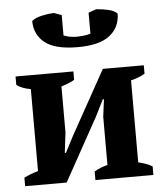

<svg xmlns="http://www.w3.org/2000/svg" viewBox="-51 -750 679 796"><g transform="rotate(-5 288.0 -352.5)"><path d="M21.5 -456.5H262.2V-421.4Q252.4 -415.5 238.8 -409.9Q225.1 -404.3 207.5 -398.9V-207.5L197.3 -123H202.1L237.3 -190.9L384.8 -456.5H555.2V-421.4Q541 -413.1 526.1 -407.5Q511.2 -401.9 497.1 -398.9V-57.6Q514.2 -53.7 528.6 -48.3Q543 -43 555.2 -35.6V0H314V-35.6Q326.7 -43 340.8 -48.8Q355 -54.7 369.1 -57.6V-258.3L378.4 -330.6H373.5L339.4 -262.2L194.3 0H21.5V-35.6Q37.1 -43 50.5 -48.1Q64 -53.2 80.1 -57.6V-398.9Q43.9 -404.8 21.5 -421.4ZM289.1 -555.2Q195.3 -555.2 152.8 -589.1Q110.4 -623 110.4 -679.7Q124 -691.4 149.4 -697.5Q174.8 -703.6 202.1 -705.1L234.4 -693.4V-608.9Q257.8 -598.6 290 -598.6Q299.3 -598.6 315.9 -600.3Q332.5 -602.1 346.2 -606V-693.4L377.9 -705.1Q403.8 -703.6 428.2 -698Q452.6 -692.4 465.8 -679.7Q465.8 -623 423.1 -589.1Q380.4 -555.2 289.1 -555.2Z"/></g></svg>

Font: PT Astra Serif
Style: Bold
Weight: 700
Designer: A.Korolkova, I. Chaeva
Foundry: ParaType Ltd
Version: Version 1.002